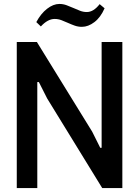

<svg xmlns="http://www.w3.org/2000/svg" viewBox="-20 -953 705 973"><path d="M164 -841Q187 -884 218.5 -908.5Q250 -933 281 -933Q300 -933 317.5 -926.5Q335 -920 352 -912.5Q369 -905 385.5 -898.5Q402 -892 420 -892Q454 -892 485 -932L510 -911Q490 -865 458.5 -841Q427 -817 395 -817Q376 -817 359 -823Q342 -829 325.5 -836.5Q309 -844 292 -850.5Q275 -857 257 -857Q222 -857 187 -819ZM65 -740H167L447 -286L488 -204H495V-740H600V0H498L219 -454L177 -537H169V0H65Z"/></svg>

Font: Encode Sans Compressed
Style: SemiBold
Weight: 600
Designer: Pablo Impallari, Andres Torresi
Foundry: Pablo Impallari, Andres Torresi
Version: Version 1.000; ttfautohint (v1.00) -l 8 -r 50 -G 200 -x 14 -